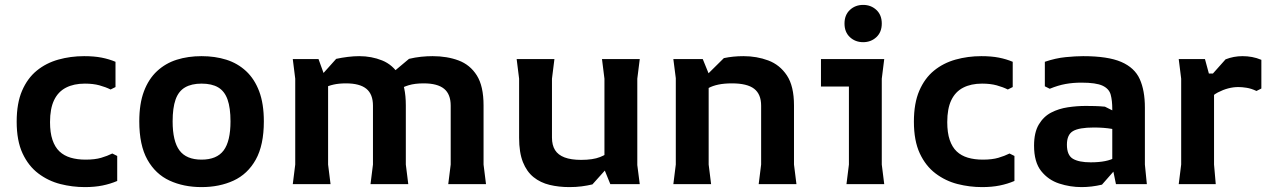

<svg xmlns="http://www.w3.org/2000/svg" viewBox="-20 -751 5184 783"><path d="M326 12Q275 12 226 -0.5Q177 -13 136.5 -43.5Q96 -74 72 -125.5Q48 -177 48 -255Q48 -330 70 -381Q92 -432 130 -463Q168 -494 218 -508Q268 -522 323 -522Q364 -522 394.5 -516Q425 -510 451 -499V-396L431 -386Q411 -396 385.5 -403Q360 -410 326 -410Q281 -410 249 -393.5Q217 -377 200.5 -342.5Q184 -308 184 -253Q184 -210 194 -180.5Q204 -151 222.5 -133.5Q241 -116 268 -108Q295 -100 329 -100Q367 -100 392.5 -107.5Q418 -115 438 -125L458 -115V-13Q430 -1 398 5.5Q366 12 326 12Z M802 12Q729 12 671.5 -14.5Q614 -41 581 -100Q548 -159 548 -256Q548 -328 567 -378.5Q586 -429 620.5 -461Q655 -493 701 -507.5Q747 -522 802 -522Q857 -522 903 -507.5Q949 -493 983.5 -461Q1018 -429 1037 -378.5Q1056 -328 1056 -256Q1056 -159 1023 -100Q990 -41 932.5 -14.5Q875 12 802 12ZM802 -100Q864 -100 892 -137.5Q920 -175 920 -256Q920 -311 908 -345Q896 -379 870 -394.5Q844 -410 802 -410Q761 -410 734.5 -394.5Q708 -379 696 -345Q684 -311 684 -256Q684 -175 712 -137.5Q740 -100 802 -100Z M1808 0 1818 -80V-320Q1818 -367 1791 -389Q1764 -411 1708 -411Q1672 -411 1647 -403.5Q1622 -396 1606 -384.5Q1590 -373 1580 -361V-454L1648 -511Q1673 -517 1697 -519.5Q1721 -522 1744 -522Q1803 -522 1850 -504.5Q1897 -487 1924.5 -443.5Q1952 -400 1952 -321V-80L1962 0ZM1174 0 1184 -80V-430L1174 -510H1279L1318 -402V-80L1328 0ZM1491 0 1501 -80V-320Q1501 -367 1474 -389Q1447 -411 1391 -411Q1362 -411 1340 -406Q1318 -401 1301.5 -392Q1285 -383 1273 -371V-424L1351 -511Q1374 -516 1398.5 -519Q1423 -522 1445 -522Q1495 -522 1538.5 -504.5Q1582 -487 1608.5 -443.5Q1635 -400 1635 -321V-80L1645 0Z M2302 12Q2259 12 2221.5 3Q2184 -6 2156 -28.5Q2128 -51 2112.5 -90Q2097 -129 2097 -189V-430L2087 -510H2241L2231 -430V-190Q2231 -159 2243.5 -139Q2256 -119 2282.5 -109Q2309 -99 2350 -99Q2398 -99 2427 -110.5Q2456 -122 2474 -139V-86L2396 1Q2375 6 2352 9Q2329 12 2302 12ZM2469 0 2445 -59V-430L2435 -510H2589L2579 -430V-78L2589 0Z M3074 0 3084 -80V-320Q3084 -367 3055.5 -389Q3027 -411 2965 -411Q2933 -411 2909.5 -406Q2886 -401 2869.5 -392Q2853 -383 2841 -371V-424L2932 -514Q2951 -518 2970.5 -520Q2990 -522 3012 -522Q3066 -522 3113 -504.5Q3160 -487 3189 -443.5Q3218 -400 3218 -321V-80L3228 0ZM2726 0 2736 -80V-432L2726 -510H2846L2870 -451V-80L2880 0Z M3500 -579Q3468 -579 3446 -599.5Q3424 -620 3424 -655Q3424 -690 3446 -710.5Q3468 -731 3500 -731Q3532 -731 3554 -710.5Q3576 -690 3576 -655Q3576 -620 3554 -599.5Q3532 -579 3500 -579ZM3432 0 3442 -80V-398H3328V-510H3586L3576 -430V-80L3586 0Z M3985 12Q3934 12 3885 -0.5Q3836 -13 3795.5 -43.5Q3755 -74 3731 -125.5Q3707 -177 3707 -255Q3707 -330 3729 -381Q3751 -432 3789 -463Q3827 -494 3877 -508Q3927 -522 3982 -522Q4023 -522 4053.5 -516Q4084 -510 4110 -499V-396L4090 -386Q4070 -396 4044.5 -403Q4019 -410 3985 -410Q3940 -410 3908 -393.5Q3876 -377 3859.5 -342.5Q3843 -308 3843 -253Q3843 -210 3853 -180.5Q3863 -151 3881.5 -133.5Q3900 -116 3927 -108Q3954 -100 3988 -100Q4026 -100 4051.5 -107.5Q4077 -115 4097 -125L4117 -115V-13Q4089 -1 4057 5.5Q4025 12 3985 12Z M4531 0 4516 -73V-306Q4516 -341 4509.5 -365Q4503 -389 4476.5 -401.5Q4450 -414 4390 -414Q4356 -414 4325.5 -408.5Q4295 -403 4261 -389L4241 -399V-499Q4285 -514 4326 -518Q4367 -522 4397 -522Q4498 -522 4552.5 -498.5Q4607 -475 4628 -428.5Q4649 -382 4649 -312V-80L4657 0ZM4391 12Q4344 12 4299.5 -2.5Q4255 -17 4226 -53.5Q4197 -90 4197 -157Q4197 -211 4216.5 -243.5Q4236 -276 4267 -292Q4298 -308 4335 -313.5Q4372 -319 4408 -319Q4425 -319 4445 -318.5Q4465 -318 4486 -316L4574 -272V-206Q4546 -220 4514 -225.5Q4482 -231 4441 -231Q4381 -231 4356 -216.5Q4331 -202 4331 -161Q4331 -118 4355.5 -103.5Q4380 -89 4428 -89Q4495 -89 4528.5 -109Q4562 -129 4577 -157L4582 -121L4474 2Q4453 7 4432 9.5Q4411 12 4391 12Z M4787 0 4797 -80V-430L4787 -510H4894L4910 -451H4931V-80L4938 0ZM4880 -293V-399L4978 -509Q5011 -522 5047 -522Q5067 -522 5086 -518.5Q5105 -515 5124 -507V-390L5104 -380Q5083 -390 5064 -393Q5045 -396 5030 -396Q4989 -396 4946.5 -374Q4904 -352 4880 -293Z"/></svg>

Font: AR One Sans
Style: Bold
Weight: 700
Designer: Niteesh Yadav
Foundry: Niteesh Yadav
Version: Version 1.001;gftools[0.9.33]